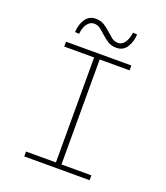

<svg xmlns="http://www.w3.org/2000/svg" viewBox="-150 -935 900 1038"><g transform="rotate(20 300.0 -416.0)"><path d="M112 0V-28H284V-632H112V-660H488V-632H316V-28H488V0ZM378 -722Q349 -722 329 -735Q309 -748 292.5 -763Q276 -778 260 -791Q244 -804 222 -804Q199 -804 183 -782Q167 -760 164 -724L140 -726Q142 -769 162.5 -800.5Q183 -832 222 -832Q251 -832 271 -819Q291 -806 307.5 -791Q324 -776 340 -763Q356 -750 378 -750Q401 -750 416 -772Q431 -794 436 -830L460 -828Q458 -785 437.5 -753.5Q417 -722 378 -722Z"/></g></svg>

Font: Source Code Pro ExtraLight
Style: Regular
Weight: 200
Monospace: yes
Designer: Paul D. Hunt, Teo Tuominen
Foundry: Adobe Systems Incorporated
Version: Version 2.030;PS 1.000;hotconv 16.6.51;makeotf.lib2.5.65220